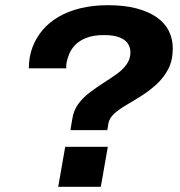

<svg xmlns="http://www.w3.org/2000/svg" viewBox="-20 -719 694 739"><path d="M251 -218 258 -260Q263 -294 281.5 -319Q300 -344 326 -363.5Q352 -383 378.5 -400Q405 -417 429 -434Q453 -451 467.5 -471.5Q482 -492 482 -518Q482 -535 473 -550Q464 -565 441.5 -574.5Q419 -584 380 -584Q340 -584 313 -573.5Q286 -563 270 -546.5Q254 -530 246.5 -511.5Q239 -493 236 -477Q235 -472 235 -466Q235 -460 235 -456H91Q91 -500 105 -537Q119 -574 144 -603.5Q169 -633 206 -654.5Q243 -676 290.5 -687.5Q338 -699 396 -699Q459 -699 506 -686.5Q553 -674 584 -652Q615 -630 630 -599.5Q645 -569 645 -533Q645 -487 628 -454Q611 -421 584 -396Q557 -371 526.5 -351.5Q496 -332 467.5 -315.5Q439 -299 420 -282Q401 -265 397 -243L393 -218ZM204 0 231 -154H395L368 0Z"/></svg>

Font: Archivo SemiExpanded
Style: Bold Italic
Weight: 700
Width: 6
Italic angle: -10°
Designer: Hector Gatti
Foundry: Omnibus-Type
Version: Version 2.001